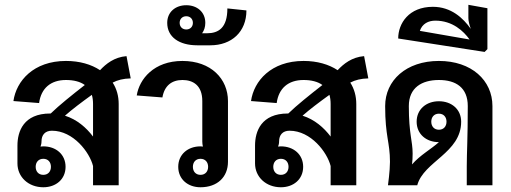

<svg xmlns="http://www.w3.org/2000/svg" viewBox="-20 -770 2123 798"><path d="M52.5 -90.8C52.5 -34.2 98.3 8.3 160 8.3C212.5 8.3 252.5 -25 252.5 -76.7C252.5 -128.3 212.5 -161.7 160 -161.7C155.8 -161.7 152.5 -160.8 148.3 -160.8C150.8 -166.7 152.5 -174.2 152.5 -182.5C152.5 -209.2 167.5 -226.7 195.8 -226.7C285 -226.7 352.5 -136.7 366.7 -80V0H473.3V-337.5C473.3 -370.8 465 -400.8 448.3 -426.7C469.2 -437.5 491.7 -443.3 523.3 -444.2L505.8 -536.7C455 -532.5 420.8 -505 395.8 -478.3C359.2 -502.5 310.8 -516.7 254.2 -516.7C119.2 -516.7 47.5 -433.3 35.8 -350L142.5 -341.7C150.8 -403.3 190.8 -437.5 254.2 -437.5C285.8 -437.5 313.3 -430.8 332.5 -416.7C280 -375.8 225 -331.7 190.8 -298.3H189.2C77.5 -298.3 52.5 -223.3 52.5 -165ZM160 -110C180 -110 191.7 -95.8 191.7 -76.7C191.7 -57.5 180 -43.3 160 -43.3C140 -43.3 128.3 -57.5 128.3 -76.7C128.3 -95.8 140 -110 160 -110ZM250 -289.2C279.2 -315 320 -345.8 361.7 -375.8C365 -365 366.7 -351.7 366.7 -337.5V-202.5C338.3 -240 300 -273.3 250 -289.2Z M548.3 -373.3 655 -365C663.3 -413.3 693.3 -437.5 738.3 -437.5C782.5 -437.5 820.8 -415 820.8 -350V-181.7C820.8 -175 821.7 -167.5 823.3 -160.8C820 -160.8 816.7 -161.7 813.3 -161.7C760.8 -161.7 720.8 -128.3 720.8 -76.7C720.8 -25 760.8 8.3 813.3 8.3C883.3 8.3 927.5 -34.2 927.5 -97.5V-158.3V-350C927.5 -441.7 857.5 -516.7 738.3 -516.7C620 -516.7 559.2 -441.7 548.3 -373.3ZM813.3 -110C833.3 -110 845 -95.8 845 -76.7C845 -57.5 833.3 -43.3 813.3 -43.3C793.3 -43.3 781.7 -57.5 781.7 -76.7C781.7 -95.8 793.3 -110 813.3 -110Z M754.2 -702.5C770.8 -702.5 781.7 -690.8 781.7 -675C781.7 -659.2 770.8 -647.5 754.2 -647.5C737.5 -647.5 726.7 -659.2 726.7 -675C726.7 -690.8 737.5 -702.5 754.2 -702.5ZM754.2 -748.3C709.2 -748.3 675 -720 675 -675C675 -615.8 725 -581.7 800 -581.7H854.2C942.5 -581.7 1004.2 -637.5 1004.2 -726.7L925 -735C925 -654.2 888.3 -631.7 840 -631.7H827.5H820C828.3 -643.3 833.3 -657.5 833.3 -675C833.3 -720 799.2 -748.3 754.2 -748.3Z M1040 -90.8C1040 -34.2 1085.8 8.3 1147.5 8.3C1200 8.3 1240 -25 1240 -76.7C1240 -128.3 1200 -161.7 1147.5 -161.7C1143.3 -161.7 1140 -160.8 1135.8 -160.8C1138.3 -166.7 1140 -174.2 1140 -182.5C1140 -209.2 1155 -226.7 1183.3 -226.7C1272.5 -226.7 1340 -136.7 1354.2 -80V0H1460.8V-337.5C1460.8 -370.8 1452.5 -400.8 1435.8 -426.7C1456.7 -437.5 1479.2 -443.3 1510.8 -444.2L1493.3 -536.7C1442.5 -532.5 1408.3 -505 1383.3 -478.3C1346.7 -502.5 1298.3 -516.7 1241.7 -516.7C1106.7 -516.7 1035 -433.3 1023.3 -350L1130 -341.7C1138.3 -403.3 1178.3 -437.5 1241.7 -437.5C1273.3 -437.5 1300.8 -430.8 1320 -416.7C1267.5 -375.8 1212.5 -331.7 1178.3 -298.3H1176.7C1065 -298.3 1040 -223.3 1040 -165ZM1147.5 -110C1167.5 -110 1179.2 -95.8 1179.2 -76.7C1179.2 -57.5 1167.5 -43.3 1147.5 -43.3C1127.5 -43.3 1115.8 -57.5 1115.8 -76.7C1115.8 -95.8 1127.5 -110 1147.5 -110ZM1237.5 -289.2C1266.7 -315 1307.5 -345.8 1349.2 -375.8C1352.5 -365 1354.2 -351.7 1354.2 -337.5V-202.5C1325.8 -240 1287.5 -273.3 1237.5 -289.2Z M1920 0H2026.7V-329.2C2026.7 -435.8 1940 -516.7 1804.2 -516.7C1668.3 -516.7 1580.8 -435.8 1580.8 -329.2C1580.8 -202.5 1600.8 -179.2 1600.8 -97.5C1600.8 -59.2 1592.5 0 1592.5 0H1714.2C1740.8 -99.2 1896.7 -134.2 1896.7 -264.2C1896.7 -315.8 1856.7 -349.2 1804.2 -349.2C1751.7 -349.2 1711.7 -315.8 1711.7 -264.2C1711.7 -212.5 1751.7 -179.2 1804.2 -179.2C1771.7 -150 1726.7 -125.8 1692.5 -86.7C1694.2 -100 1695 -115.8 1695 -131.7C1695 -185 1679.2 -212.5 1679.2 -329.2C1679.2 -405.8 1733.3 -437.5 1804.2 -437.5C1875 -437.5 1924.2 -405.8 1924.2 -329.2C1924.2 -195.8 1920 -135 1920 -79.2ZM1804.2 -297.5C1824.2 -297.5 1835.8 -283.3 1835.8 -264.2C1835.8 -245 1824.2 -230.8 1804.2 -230.8C1784.2 -230.8 1772.5 -245 1772.5 -264.2C1772.5 -283.3 1784.2 -297.5 1804.2 -297.5Z M1926.7 -695C1926.7 -682.5 1930.8 -666.7 1936.7 -650C1905 -695 1855 -741.7 1779.2 -741.7C1679.2 -741.7 1635 -672.5 1635 -610L1994.2 -554.2L2005.8 -565.8V-735.8L1926.7 -750ZM1725 -641.7C1735 -671.7 1760.8 -684.2 1789.2 -684.2C1860.8 -684.2 1906.7 -640.8 1931.7 -605.8Z"/></svg>

Font: Boon SemiBold
Style: Regular
Weight: 600
Designer: Sungsit Sawaiwan
Foundry: FontUni
Version: Version 2.0